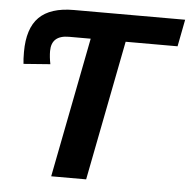

<svg xmlns="http://www.w3.org/2000/svg" viewBox="-50 -738 782 788"><g transform="rotate(5 340.5 -344.0)"><path d="M445.8 -576.7 333.5 0H189.5L301.8 -576.7H212.4Q140.1 -576.7 140.1 -511.7Q140.1 -487.3 146 -458L36.1 -449.7Q33.7 -468.3 33.7 -498.5Q33.7 -595.7 79.8 -641.8Q126 -688 222.7 -688H681.2L659.7 -576.7Z"/></g></svg>

Font: Arimo
Style: Bold Italic
Weight: 700
Italic angle: -12°
Designer: Steve Matteson
Foundry: Monotype Imaging Inc.
Version: Version 1.33